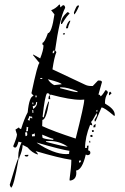

<svg xmlns="http://www.w3.org/2000/svg" viewBox="-20 -735 556 856"><path d="M204.1 -293H196.3V-295.9Q196.3 -308.6 202.1 -309.6ZM215.8 -497.1Q222.7 -498 222.7 -507.8V-510.7Q214.8 -508.8 214.8 -501ZM160.2 -382.8 168.9 -383.8 168 -387.7 159.2 -386.7ZM221.7 -355.5 254.9 -359.4Q253.9 -366.2 193.4 -381.8Q204.1 -364.3 221.7 -355.5ZM326.2 -324.2 325.2 -328.1Q280.3 -345.7 254.9 -345.7H248V-341.8Q311.5 -324.2 325.2 -324.2ZM317.4 -117.2Q355.5 -267.6 355.5 -289.1V-291L339.8 -290Q292 -290 205.1 -313.5Q205.1 -310.5 202.1 -309.6Q201.2 -319.3 191.4 -319.3H189.5Q179.7 -305.7 169.9 -214.8Q170.9 -211.9 174.8 -211.9Q191.4 -282.2 198.2 -283.2V-278.3Q186.5 -202.1 168.9 -200.2L168 -172.9Q215.8 -150.4 317.4 -117.2ZM138.7 -300.8 143.6 -301.8 142.6 -309.6 137.7 -308.6ZM128.9 -270.5 127.9 -278.3 124 -277.3 125 -270.5ZM127.9 -249Q145.5 -261.7 145.5 -277.3V-280.3L140.6 -279.3V-276.4Q140.6 -262.7 126 -261.7ZM125 -231.4 128.9 -232.4 127.9 -245.1 124 -244.1ZM112.3 -197.3V-200.2Q112.3 -210 119.1 -210.9Q119.1 -207 124 -207L123 -214.8H121.1Q116.2 -214.8 110.4 -217.8Q110.4 -211.9 103.5 -200.2ZM410.2 -236.3 414.1 -237.3V-245.1L410.2 -244.1ZM95.7 -149.4 104.5 -150.4V-155.3Q104.5 -162.1 106.4 -167L98.6 -169.9V-165Q98.6 -155.3 95.7 -149.4ZM93.8 -127.9Q101.6 -128.9 101.6 -134.8L100.6 -145.5L91.8 -144.5ZM214.8 -111.3 217.8 -112.3V-116.2Q211.9 -116.2 168 -134.8Q168.9 -127.9 169.4 -122.1Q169.9 -116.2 214.8 -111.3ZM123 -127 135.7 -127.9 134.8 -140.6Q127 -135.7 122.1 -135.7ZM282.2 -81.1Q245.1 -106.4 201.2 -106.4L184.6 -105.5L185.5 -102.5Q265.6 -81.1 282.2 -81.1ZM275.4 -47.9 288.1 -48.8V-51.8Q288.1 -57.6 290 -62.5Q253.9 -67.4 146.5 -98.6H143.6Q219.7 -47.9 275.4 -47.9ZM333 -9.8Q340.8 -10.7 340.8 -17.6V-19.5L332 -18.6ZM291 70.3 290 65.4Q297.9 6.8 297.9 -15.6V-22.5Q244.1 -30.3 138.7 -61.5L148.4 -49.8V-45.9Q123 -53.7 102.5 -78.1L81.1 -88.9Q80.1 -64.5 66.4 -33.2V-28.3H61.5V-38.1Q61.5 -68.4 76.2 -100.6Q71.3 -100.6 62.5 -103.5Q55.7 -78.1 48.8 -77.1Q40 -77.1 39.1 -84Q55.7 -124 55.7 -135.7L48.8 -157.2L64.5 -167Q67.4 -160.2 72.3 -160.2H74.2Q87.9 -205.1 103.5 -234.4Q110.4 -305.7 129.9 -307.6L120.1 -319.3Q148.4 -453.1 156.2 -454.1L127.9 -488.3V-492.2L159.2 -474.6Q173.8 -511.7 173.8 -531.2Q173.8 -535.2 169.9 -535.2L168.9 -543.9Q178.7 -544.9 193.4 -586.9Q210.9 -588.9 222.7 -670.9L208 -689.5Q227.5 -696.3 243.2 -713.9L247.1 -714.8L249 -702.1L260.7 -711.9H261.7Q269.5 -711.9 270.5 -700.2Q245.1 -651.4 225.6 -510.7L231.4 -502.9Q221.7 -479.5 213.9 -425.8L359.4 -357.4Q371.1 -351.6 385.7 -351.6H393.6L417 -376H422.9Q433.6 -376 434.6 -369.1L418.9 -313.5Q427.7 -312.5 427.7 -305.7Q433.6 -305.7 450.2 -333Q460 -332 460.9 -321.3Q448.2 -300.8 448.2 -281.2V-273.4Q488.3 -250 491.2 -228.5L492.2 -219.7L488.3 -218.8Q445.3 -255.9 432.6 -255.9L406.2 -194.3L402.3 -193.4L401.4 -201.2L412.1 -219.7L411.1 -231.4Q390.6 -192.4 385.7 -191.4Q390.6 -184.6 391.6 -175.8L381.8 -178.7Q359.4 -124 359.4 -75.2L368.2 -76.2L367.2 -85L375 -85.9L373 -64.5Q382.8 -63.5 382.8 -53.7Q382.8 -44.9 371.1 -43L362.3 -45.9Q346.7 22.5 319.3 25.4L320.3 35.2Q320.3 67.4 291 70.3ZM310.5 -670.9 309.6 -679.7Q321.3 -710 325.7 -710Q330.1 -710 332 -710.9V-707Q316.4 -671.9 310.5 -670.9ZM255.9 -627.9H252V-630.9Q252 -656.2 280.3 -680.7Q289.1 -679.7 290 -672.9Q283.2 -671.9 255.9 -627.9ZM275.4 -608.4 274.4 -612.3Q282.2 -640.6 293 -643.6V-639.6Q283.2 -618.2 283.2 -609.4ZM260.7 -581.1V-585.9L269.5 -586.9V-582ZM465.8 -309.6V-315.4Q465.8 -325.2 471.7 -326.2L477.5 -319.3Q467.8 -309.6 465.8 -309.6ZM396.5 -167V-170.9Q396.5 -178.7 407.2 -181.6Q405.3 -174.8 405.3 -170.9V-168ZM390.6 -146.5 389.6 -154.3 397.5 -155.3 398.4 -147.5ZM383.8 -124 382.8 -132.8 391.6 -133.8 392.6 -125ZM378.9 -98.6 377.9 -106.4 381.8 -107.4 382.8 -99.6ZM98.6 -37.1Q90.8 -37.1 89.8 -43.9L106.4 -44.9V-43Q106.4 -37.1 98.6 -37.1ZM29.3 101.6Q24.4 93.8 23.4 88.9Q57.6 -27.3 61.5 -28.3L62.5 -24.4Q41 99.6 29.3 101.6Z"/></svg>

Font: Blackcraft
Style: Regular
Weight: 400
Designer: GGBotNet
Foundry: GGBotNet
Version: 1.00